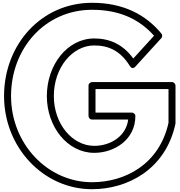

<svg xmlns="http://www.w3.org/2000/svg" viewBox="-20 -1306 1284 1373"><path d="M1185 -669V-427.7C1118.7 -128.7 871.7 -3 638 -3C320.1 -3 59 -277.6 59 -619C59 -963 305.1 -1236 638 -1236C840.2 -1236 979.4 -1165 1081.6 -1050.5L933 -887.4C858.9 -990.5 762 -1031 654 -1031C461.8 -1031 315 -842.3 315 -619C315 -399.4 462.1 -213 654 -213C798.1 -213 948 -307.2 948 -476C948 -491.1 933.7 -501 923 -501H663V-669ZM1235 -694C1235 -704.7 1225.1 -719 1210 -719H638C627.3 -719 613 -709.1 613 -694V-476C613 -465.3 622.9 -451 638 -451H896.6C882.7 -333.7 772.3 -263 654 -263C497.9 -263 365 -418.6 365 -619C365 -823.7 498.2 -981 654 -981C756.6 -981 841 -943 908.8 -833.8C926.8 -804.8 946.6 -828.1 948.5 -830.2L1133.5 -1033.2C1141.7 -1042.1 1142.1 -1056.4 1134.2 -1066C1021.8 -1201.3 862.7 -1286 638 -1286C274.9 -1286 9 -987 9 -619C9 -252.4 289.9 47 638 47C889.6 47 1163.5 -92.1 1234.4 -419.7C1234.7 -421 1235 -423.3 1235 -425Z"/></svg>

Font: Poland Can Into
Style: BigWritingsOLn
Weight: 700
Foundry: Cannot Into Space Fonts
Version: Version 0.92